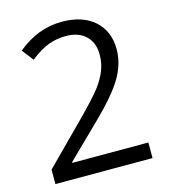

<svg xmlns="http://www.w3.org/2000/svg" viewBox="-108 -810 789 896"><g transform="rotate(-15 286.0 -362.0)"><path d="M518.1 0H48.8V-69.8L236.8 -258.8Q322.8 -345.7 350.1 -382.8Q377.4 -419.9 391.1 -455.1Q404.8 -490.2 404.8 -530.8Q404.8 -587.9 370.1 -621.3Q335.4 -654.8 273.9 -654.8Q229.5 -654.8 189.7 -640.1Q149.9 -625.5 101.1 -586.9L58.1 -642.1Q156.7 -724.1 272.9 -724.1Q373.5 -724.1 430.7 -672.6Q487.8 -621.1 487.8 -534.2Q487.8 -466.3 449.7 -399.9Q411.6 -333.5 307.1 -231.9L150.9 -79.1V-75.2H518.1Z"/></g></svg>

Font: Shl
Style: Regular
Weight: 400
Foundry: Saber Rastikerdar (saber.rastikerdar@gmail.com)
Version: Version 3.4.0